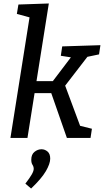

<svg xmlns="http://www.w3.org/2000/svg" viewBox="-20 -794 598 1105"><path d="M40 0 150 -694 77 -714 86 -768 261 -774 190 -327H284L388 -464L330 -473L338 -527L558 -534L550 -481L483 -467L355 -301L441 -70L509 -53L501 0H365L275 -258H179L138 0ZM159 291 126 263Q152 229 163 209.5Q174 190 174 178Q174 165 167 154.5Q160 144 160 125Q160 95 178.5 80Q197 65 219 65Q238 65 253.5 78Q269 91 269 119Q269 148 244 191Q219 234 159 291Z"/></svg>

Font: Bitter Medium
Style: Italic
Weight: 500
Italic angle: -9°
Designer: Sol Matas, and Bitter project Authors
Foundry: Sol Matas
Version: Version 2.001